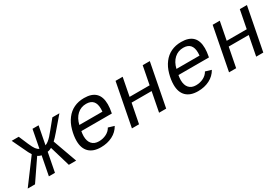

<svg xmlns="http://www.w3.org/2000/svg" viewBox="-11 -1291 2971 2055"><g transform="rotate(-30 1474.5 -264.0)"><path d="M210.9 0 256.3 -234.4Q242.2 -236.3 228.8 -242.7Q215.3 -249 211.9 -252.4L39.6 0H-50.8L170.4 -296.9Q161.6 -310.5 147.9 -336.2Q134.3 -361.8 56.2 -528.3H143.1L192.9 -411.6Q215.8 -358.9 232.7 -336.7Q249.5 -314.5 270.5 -305.7L313.5 -528.3H388.7L345.7 -305.7Q364.3 -312 383.8 -327.1Q403.3 -342.3 425 -366Q446.8 -389.6 559.1 -528.3H646L509.8 -369.6Q465.3 -317.9 441.4 -296.9L547.9 0H457.5L382.8 -252.4Q377 -248 361.1 -241.9Q345.2 -235.8 331.5 -234.4L286.1 0Z M753.9 -245.6Q747.6 -211.9 747.6 -186.5Q747.6 -123.5 778.1 -89.8Q808.6 -56.2 863.8 -56.2Q913.6 -56.2 955.8 -77.6Q998 -99.1 1018.6 -137.2L1091.3 -115.2Q1057.6 -54.7 994.4 -22.5Q931.2 9.8 851.1 9.8Q756.3 9.8 706.5 -39.3Q656.7 -88.4 656.7 -180.7Q656.7 -241.2 676.3 -311.8Q695.8 -382.3 734.9 -433.8Q773.9 -485.4 829.1 -511.7Q884.3 -538.1 954.6 -538.1Q1143.1 -538.1 1143.1 -353Q1143.1 -308.6 1132.8 -257.3L1130.9 -245.6ZM942.9 -473.1Q877.9 -473.1 831.8 -430.7Q785.6 -388.2 768.1 -313H1053.2L1055.2 -348.1Q1055.2 -473.1 942.9 -473.1Z M1427.7 -528.3 1384.3 -304.7H1631.8L1675.3 -528.3H1763.2L1660.6 0H1572.8L1619.6 -240.7H1372.1L1325.2 0H1237.3L1339.8 -528.3Z M1954.1 -245.6Q1947.8 -211.9 1947.8 -186.5Q1947.8 -123.5 1978.3 -89.8Q2008.8 -56.2 2064 -56.2Q2113.8 -56.2 2156 -77.6Q2198.2 -99.1 2218.8 -137.2L2291.5 -115.2Q2257.8 -54.7 2194.6 -22.5Q2131.3 9.8 2051.3 9.8Q1956.5 9.8 1906.7 -39.3Q1856.9 -88.4 1856.9 -180.7Q1856.9 -241.2 1876.5 -311.8Q1896 -382.3 1935.1 -433.8Q1974.1 -485.4 2029.3 -511.7Q2084.5 -538.1 2154.8 -538.1Q2343.3 -538.1 2343.3 -353Q2343.3 -308.6 2333 -257.3L2331.1 -245.6ZM2143.1 -473.1Q2078.1 -473.1 2032 -430.7Q1985.8 -388.2 1968.3 -313H2253.4L2255.4 -348.1Q2255.4 -473.1 2143.1 -473.1Z M2627.9 -528.3 2584.5 -304.7H2832L2875.5 -528.3H2963.4L2860.8 0H2772.9L2819.8 -240.7H2572.3L2525.4 0H2437.5L2540 -528.3Z"/></g></svg>

Font: Liberation Mono
Style: Italic
Weight: 400
Italic angle: -12°
Monospace: yes
Designer: Steve Matteson
Foundry: Ascender Corporation
Version: Version 2.1.5